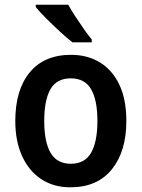

<svg xmlns="http://www.w3.org/2000/svg" viewBox="-20 -786 602 816"><path d="M517 -272Q517 -143 455.5 -66.5Q394 10 279 10Q208 10 155.5 -24.5Q103 -59 74 -122.5Q45 -186 45 -272Q45 -404 106.5 -478.5Q168 -553 282 -553Q352 -553 405 -520.5Q458 -488 487.5 -425.5Q517 -363 517 -272ZM168 -272Q168 -183 195 -136.5Q222 -90 281 -90Q340 -90 367 -136.5Q394 -183 394 -272Q394 -361 367 -407Q340 -453 281 -453Q221 -453 194.5 -407Q168 -361 168 -272ZM270 -766Q282 -744 300 -716.5Q318 -689 336.5 -662.5Q355 -636 370 -618V-606H288Q266 -623 235 -651.5Q204 -680 175.5 -708.5Q147 -737 132 -756V-766Z"/></svg>

Font: Noto Sans Devanagari SemiCondensed SemiBold
Style: Regular
Weight: 600
Width: 4
Designer: Jelle Bosma - Monotype Design Team
Foundry: Monotype Imaging Inc.
Version: Version 2.004; ttfautohint (v1.8.4.7-5d5b)